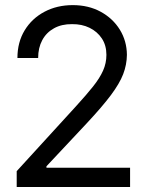

<svg xmlns="http://www.w3.org/2000/svg" viewBox="-20 -749 585 769"><path d="M46.9 0V-63.5L284.2 -323.2Q325.7 -368.7 352.5 -402.3Q379.4 -436 392.8 -466.1Q406.2 -496.1 406.2 -529.3Q406.2 -567.4 387.9 -595Q369.6 -622.6 338.6 -637.7Q307.6 -652.8 268.6 -652.3Q227.1 -652.8 196.3 -635.7Q165.5 -618.7 149.2 -588.1Q132.8 -557.6 132.8 -516.6H49.8Q49.8 -580.1 78.9 -627.7Q107.9 -675.3 158.2 -701.9Q208.5 -728.5 271.5 -728.5Q334.5 -728.5 383.3 -701.9Q432.1 -675.3 460 -630.1Q487.8 -585 488.3 -529.3Q487.8 -489.7 473.4 -452.1Q459 -414.6 424.3 -368.2Q389.6 -321.8 328.1 -255.9L166 -83V-77.1H501V0Z"/></svg>

Font: Inter Display V
Style: Regular
Weight: 400
Designer: Rasmus Andersson
Foundry: rsms
Version: Version 3.015;git-src